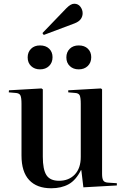

<svg xmlns="http://www.w3.org/2000/svg" viewBox="-20 -993 672 1027"><path d="M254 14Q177 14 136 -30Q95 -74 95 -161V-437Q95 -471 89 -483Q83 -495 62 -496L27 -499L28 -510L202 -520L209 -515V-155Q209 -86 228.5 -56Q248 -26 296 -26Q348 -26 380 -59.5Q412 -93 412 -154V-437Q412 -470 406.5 -482.5Q401 -495 380 -496L345 -499V-510L520 -520L526 -515V-63Q526 -38 532.5 -27.5Q539 -17 559 -16L605 -13V-1L426 9L415 -83H413Q386 -29 347 -7.5Q308 14 254 14ZM214 -806 207 -816 335 -949Q348 -962 358 -967.5Q368 -973 377 -973Q398 -973 410 -957Q422 -941 422 -922Q422 -905 412 -891Q402 -877 379 -868ZM401 -622Q372 -622 353.5 -639.5Q335 -657 335 -686Q335 -714 353 -732Q371 -750 401 -750Q432 -750 450 -732.5Q468 -715 468 -687Q468 -658 449.5 -640Q431 -622 401 -622ZM194 -622Q165 -622 146.5 -639.5Q128 -657 128 -686Q128 -714 146 -732Q164 -750 194 -750Q225 -750 243 -732.5Q261 -715 261 -687Q261 -658 242.5 -640Q224 -622 194 -622Z"/></svg>

Font: Literata 72pt Medium
Style: Regular
Weight: 500
Designer: Latin by Veronika Burian and Jose Scaglione. Greek by Irene Vlachou. Cyrillic by Vera Evstafieva.
Foundry: TypeTogether
Version: Version 3.002